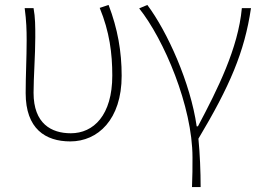

<svg xmlns="http://www.w3.org/2000/svg" viewBox="-20 -560 1061 778"><path d="M265 13C376 13 473 -75 473 -253C473 -351 457 -443 420 -540L384 -528C424 -431 435 -343 435 -254C435 -93 359 -20 267 -20C188 -20 116 -59 116 -184C116 -245 123 -338 123 -409C123 -453 123 -489 116 -527H80C87 -474 88 -438 88 -396C88 -325 84 -254 84 -183C84 -38 164 13 265 13Z M758 198H793C793 136 790 62 784 2C910 -209 971 -349 997 -527H960C945 -364 862 -199 782 -48H777C752 -224 658 -432 577 -540L544 -526C644 -401 760 -129 760 78C760 125 760 147 758 198Z"/></svg>

Font: Noto Sans CJK SC Thin
Style: Regular
Weight: 100
Designer: Ryoko NISHIZUKA 西塚涼子 (kana, bopomofo & ideographs); Paul D. Hunt (Latin, Greek & Cyrillic); Sandoll Communications 산돌커뮤니
Foundry: Adobe
Version: Version 2.004;hotconv 1.0.118;makeotfexe 2.5.65603